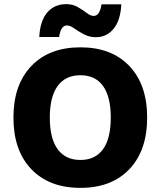

<svg xmlns="http://www.w3.org/2000/svg" viewBox="-20 -899 777 929"><path d="M567 -878Q563 -800 529.5 -759.5Q496 -719 444 -719Q412 -719 385 -733.5Q358 -748 338.5 -762Q319 -776 304 -776Q274 -776 266 -720H170Q174 -798 208.5 -838.5Q243 -879 301 -879Q332 -879 357 -864.5Q382 -850 400 -836Q418 -822 433 -822Q463 -822 471 -878ZM131.5 -579.5Q218 -670 369 -670Q520 -670 606 -579.5Q692 -489 692 -330Q692 -171 606 -80.5Q520 10 369 10Q218 10 131.5 -80.5Q45 -171 45 -330Q45 -489 131.5 -579.5ZM478.5 -483Q441 -535 369 -535Q297 -535 259 -483Q221 -431 221 -330Q221 -229 259 -177Q297 -125 369 -125Q441 -125 478.5 -177Q516 -229 516 -330Q516 -431 478.5 -483Z"/></svg>

Font: Elaine Sans
Style: Bold
Weight: 700
Designer: Wei Huang
Foundry: Wei Huang
Version: Version 2.001;December 24, 2019;FontCreator 12.0.0.2547 64-b